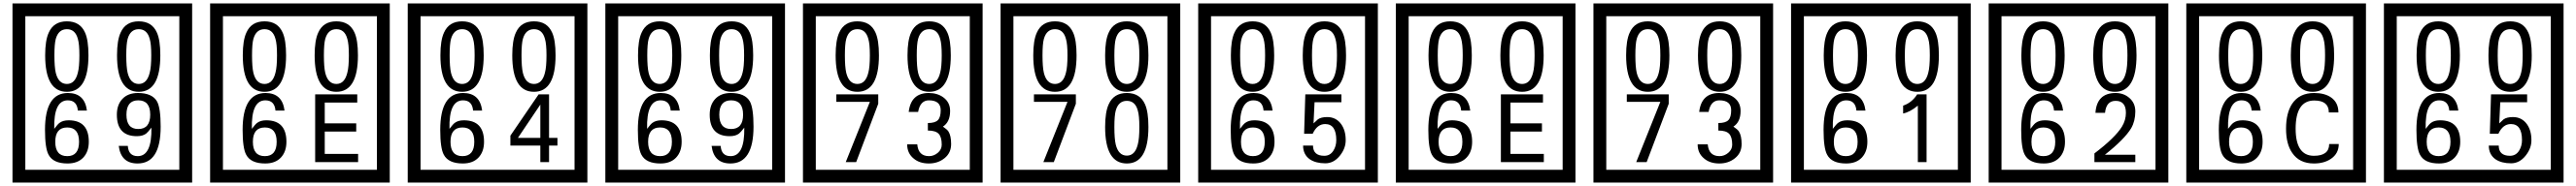

<svg xmlns="http://www.w3.org/2000/svg" viewBox="-20 -980 15055 1090"><path d="M1103 90H53V-960H1103ZM1028 15V-885H128V15ZM497 -656Q497 -442 371 -442Q244 -442 244 -656Q244 -744 265 -789Q294 -855 371 -855Q448 -855 477 -789Q497 -745 497 -656ZM444 -656Q444 -723 435 -752Q420 -809 371 -809Q322 -809 306 -752Q298 -723 298 -656Q298 -587 306 -553Q322 -488 371 -488Q419 -488 435 -554Q444 -587 444 -656ZM917 -656Q917 -442 791 -442Q664 -442 664 -656Q664 -744 685 -789Q714 -855 791 -855Q868 -855 897 -789Q917 -745 917 -656ZM864 -656Q864 -723 855 -752Q840 -809 791 -809Q742 -809 726 -752Q718 -723 718 -656Q718 -587 726 -553Q742 -488 791 -488Q839 -488 855 -554Q864 -587 864 -656ZM499 -149Q499 -91 466.5 -56.5Q434 -22 375 -22Q291 -22 264 -73Q243 -111 243 -219Q243 -435 377 -435Q475 -435 488 -332H435Q430 -392 376 -392Q293 -392 297 -225Q318 -253 328 -260Q348 -275 381 -275Q499 -275 499 -149ZM442 -149Q442 -233 373 -233Q303 -233 303 -149Q303 -65 373 -65Q442 -65 442 -149ZM919 -238Q919 -22 784 -22Q687 -22 674 -125H727Q731 -65 785 -65Q868 -65 865 -232Q844 -205 834 -197Q814 -182 780 -182Q663 -182 663 -308Q663 -366 695.5 -400.5Q728 -435 786 -435Q870 -435 898 -385Q919 -346 919 -238ZM858 -308Q858 -392 788 -392Q719 -392 719 -308Q719 -224 788 -224Q858 -224 858 -308Z M2258 90H1208V-960H2258ZM2183 15V-885H1283V15ZM1652 -656Q1652 -442 1526 -442Q1399 -442 1399 -656Q1399 -744 1420 -789Q1449 -855 1526 -855Q1603 -855 1632 -789Q1652 -745 1652 -656ZM1599 -656Q1599 -723 1590 -752Q1575 -809 1526 -809Q1477 -809 1461 -752Q1453 -723 1453 -656Q1453 -587 1461 -553Q1477 -488 1526 -488Q1574 -488 1590 -554Q1599 -587 1599 -656ZM2072 -656Q2072 -442 1946 -442Q1819 -442 1819 -656Q1819 -744 1840 -789Q1869 -855 1946 -855Q2023 -855 2052 -789Q2072 -745 2072 -656ZM2019 -656Q2019 -723 2010 -752Q1995 -809 1946 -809Q1897 -809 1881 -752Q1873 -723 1873 -656Q1873 -587 1881 -553Q1897 -488 1946 -488Q1994 -488 2010 -554Q2019 -587 2019 -656ZM1654 -149Q1654 -91 1621.5 -56.5Q1589 -22 1530 -22Q1446 -22 1419 -73Q1398 -111 1398 -219Q1398 -435 1532 -435Q1630 -435 1643 -332H1590Q1585 -392 1531 -392Q1448 -392 1452 -225Q1473 -253 1483 -260Q1503 -275 1536 -275Q1654 -275 1654 -149ZM1597 -149Q1597 -233 1528 -233Q1458 -233 1458 -149Q1458 -65 1528 -65Q1597 -65 1597 -149ZM2073 -30H1822V-427H2068V-379H1878V-257H2062V-209H1878V-78H2073Z M3413 90H2363V-960H3413ZM3338 15V-885H2438V15ZM2807 -656Q2807 -442 2681 -442Q2554 -442 2554 -656Q2554 -744 2575 -789Q2604 -855 2681 -855Q2758 -855 2787 -789Q2807 -745 2807 -656ZM2754 -656Q2754 -723 2745 -752Q2730 -809 2681 -809Q2632 -809 2616 -752Q2608 -723 2608 -656Q2608 -587 2616 -553Q2632 -488 2681 -488Q2729 -488 2745 -554Q2754 -587 2754 -656ZM3227 -656Q3227 -442 3101 -442Q2974 -442 2974 -656Q2974 -744 2995 -789Q3024 -855 3101 -855Q3178 -855 3207 -789Q3227 -745 3227 -656ZM3174 -656Q3174 -723 3165 -752Q3150 -809 3101 -809Q3052 -809 3036 -752Q3028 -723 3028 -656Q3028 -587 3036 -553Q3052 -488 3101 -488Q3149 -488 3165 -554Q3174 -587 3174 -656ZM2809 -149Q2809 -91 2776.5 -56.5Q2744 -22 2685 -22Q2601 -22 2574 -73Q2553 -111 2553 -219Q2553 -435 2687 -435Q2785 -435 2798 -332H2745Q2740 -392 2686 -392Q2603 -392 2607 -225Q2628 -253 2638 -260Q2658 -275 2691 -275Q2809 -275 2809 -149ZM2752 -149Q2752 -233 2683 -233Q2613 -233 2613 -149Q2613 -65 2683 -65Q2752 -65 2752 -149ZM3238 -127H3189V-30H3138V-127H2963V-185L3128 -427H3189V-172H3238ZM3138 -172V-367L3007 -172Z M4568 90H3518V-960H4568ZM4493 15V-885H3593V15ZM3962 -656Q3962 -442 3836 -442Q3709 -442 3709 -656Q3709 -744 3730 -789Q3759 -855 3836 -855Q3913 -855 3942 -789Q3962 -745 3962 -656ZM3909 -656Q3909 -723 3900 -752Q3885 -809 3836 -809Q3787 -809 3771 -752Q3763 -723 3763 -656Q3763 -587 3771 -553Q3787 -488 3836 -488Q3884 -488 3900 -554Q3909 -587 3909 -656ZM4382 -656Q4382 -442 4256 -442Q4129 -442 4129 -656Q4129 -744 4150 -789Q4179 -855 4256 -855Q4333 -855 4362 -789Q4382 -745 4382 -656ZM4329 -656Q4329 -723 4320 -752Q4305 -809 4256 -809Q4207 -809 4191 -752Q4183 -723 4183 -656Q4183 -587 4191 -553Q4207 -488 4256 -488Q4304 -488 4320 -554Q4329 -587 4329 -656ZM3964 -149Q3964 -91 3931.5 -56.5Q3899 -22 3840 -22Q3756 -22 3729 -73Q3708 -111 3708 -219Q3708 -435 3842 -435Q3940 -435 3953 -332H3900Q3895 -392 3841 -392Q3758 -392 3762 -225Q3783 -253 3793 -260Q3813 -275 3846 -275Q3964 -275 3964 -149ZM3907 -149Q3907 -233 3838 -233Q3768 -233 3768 -149Q3768 -65 3838 -65Q3907 -65 3907 -149ZM4384 -238Q4384 -22 4249 -22Q4152 -22 4139 -125H4192Q4196 -65 4250 -65Q4333 -65 4330 -232Q4309 -205 4299 -197Q4279 -182 4245 -182Q4128 -182 4128 -308Q4128 -366 4160.5 -400.5Q4193 -435 4251 -435Q4335 -435 4363 -385Q4384 -346 4384 -238ZM4323 -308Q4323 -392 4253 -392Q4184 -392 4184 -308Q4184 -224 4253 -224Q4323 -224 4323 -308Z M5723 90H4673V-960H5723ZM5648 15V-885H4748V15ZM5117 -656Q5117 -442 4991 -442Q4864 -442 4864 -656Q4864 -744 4885 -789Q4914 -855 4991 -855Q5068 -855 5097 -789Q5117 -745 5117 -656ZM5064 -656Q5064 -723 5055 -752Q5040 -809 4991 -809Q4942 -809 4926 -752Q4918 -723 4918 -656Q4918 -587 4926 -553Q4942 -488 4991 -488Q5039 -488 5055 -554Q5064 -587 5064 -656ZM5537 -656Q5537 -442 5411 -442Q5284 -442 5284 -656Q5284 -744 5305 -789Q5334 -855 5411 -855Q5488 -855 5517 -789Q5537 -745 5537 -656ZM5484 -656Q5484 -723 5475 -752Q5460 -809 5411 -809Q5362 -809 5346 -752Q5338 -723 5338 -656Q5338 -587 5346 -553Q5362 -488 5411 -488Q5459 -488 5475 -554Q5484 -587 5484 -656ZM5113 -372 4984 -30H4923L5064 -383H4868V-427H5113ZM5539 -136Q5539 -84 5500.5 -53Q5462 -22 5409 -22Q5354 -22 5320 -51Q5282 -82 5282 -134H5341Q5347 -65 5410 -65Q5438 -65 5461 -84.5Q5484 -104 5484 -132Q5484 -177 5466 -196Q5448 -215 5403 -215V-259Q5445 -259 5461.5 -276Q5478 -293 5478 -334Q5478 -392 5409 -392Q5358 -392 5346 -324H5291Q5304 -435 5408 -435Q5459 -435 5494 -409Q5533 -380 5533 -330Q5533 -265 5491 -238Q5515 -222 5523 -210Q5539 -185 5539 -136Z M6878 90H5828V-960H6878ZM6803 15V-885H5903V15ZM6272 -656Q6272 -442 6146 -442Q6019 -442 6019 -656Q6019 -744 6040 -789Q6069 -855 6146 -855Q6223 -855 6252 -789Q6272 -745 6272 -656ZM6219 -656Q6219 -723 6210 -752Q6195 -809 6146 -809Q6097 -809 6081 -752Q6073 -723 6073 -656Q6073 -587 6081 -553Q6097 -488 6146 -488Q6194 -488 6210 -554Q6219 -587 6219 -656ZM6692 -656Q6692 -442 6566 -442Q6439 -442 6439 -656Q6439 -744 6460 -789Q6489 -855 6566 -855Q6643 -855 6672 -789Q6692 -745 6692 -656ZM6639 -656Q6639 -723 6630 -752Q6615 -809 6566 -809Q6517 -809 6501 -752Q6493 -723 6493 -656Q6493 -587 6501 -553Q6517 -488 6566 -488Q6614 -488 6630 -554Q6639 -587 6639 -656ZM6268 -372 6139 -30H6078L6219 -383H6023V-427H6268ZM6692 -236Q6692 -22 6566 -22Q6439 -22 6439 -236Q6439 -324 6460 -369Q6489 -435 6566 -435Q6643 -435 6672 -369Q6692 -325 6692 -236ZM6639 -236Q6639 -303 6630 -332Q6615 -389 6566 -389Q6517 -389 6501 -332Q6493 -303 6493 -236Q6493 -167 6501 -133Q6517 -68 6566 -68Q6614 -68 6630 -134Q6639 -167 6639 -236Z M8033 90H6983V-960H8033ZM7958 15V-885H7058V15ZM7427 -656Q7427 -442 7301 -442Q7174 -442 7174 -656Q7174 -744 7195 -789Q7224 -855 7301 -855Q7378 -855 7407 -789Q7427 -745 7427 -656ZM7374 -656Q7374 -723 7365 -752Q7350 -809 7301 -809Q7252 -809 7236 -752Q7228 -723 7228 -656Q7228 -587 7236 -553Q7252 -488 7301 -488Q7349 -488 7365 -554Q7374 -587 7374 -656ZM7847 -656Q7847 -442 7721 -442Q7594 -442 7594 -656Q7594 -744 7615 -789Q7644 -855 7721 -855Q7798 -855 7827 -789Q7847 -745 7847 -656ZM7794 -656Q7794 -723 7785 -752Q7770 -809 7721 -809Q7672 -809 7656 -752Q7648 -723 7648 -656Q7648 -587 7656 -553Q7672 -488 7721 -488Q7769 -488 7785 -554Q7794 -587 7794 -656ZM7429 -149Q7429 -91 7396.5 -56.5Q7364 -22 7305 -22Q7221 -22 7194 -73Q7173 -111 7173 -219Q7173 -435 7307 -435Q7405 -435 7418 -332H7365Q7360 -392 7306 -392Q7223 -392 7227 -225Q7248 -253 7258 -260Q7278 -275 7311 -275Q7429 -275 7429 -149ZM7372 -149Q7372 -233 7303 -233Q7233 -233 7233 -149Q7233 -65 7303 -65Q7372 -65 7372 -149ZM7845 -160Q7846 -111 7810.5 -67Q7775 -23 7726 -23Q7671 -23 7636 -46Q7596 -74 7596 -127H7654Q7654 -67 7720 -67Q7754 -67 7773 -97Q7790 -124 7790 -159Q7790 -253 7725 -253Q7678 -253 7652 -196H7602L7609 -427H7820V-381H7663L7657 -257Q7670 -269 7683 -281Q7702 -294 7737 -294Q7789 -294 7819 -252Q7845 -215 7845 -160Z M9188 90H8138V-960H9188ZM9113 15V-885H8213V15ZM8582 -656Q8582 -442 8456 -442Q8329 -442 8329 -656Q8329 -744 8350 -789Q8379 -855 8456 -855Q8533 -855 8562 -789Q8582 -745 8582 -656ZM8529 -656Q8529 -723 8520 -752Q8505 -809 8456 -809Q8407 -809 8391 -752Q8383 -723 8383 -656Q8383 -587 8391 -553Q8407 -488 8456 -488Q8504 -488 8520 -554Q8529 -587 8529 -656ZM9002 -656Q9002 -442 8876 -442Q8749 -442 8749 -656Q8749 -744 8770 -789Q8799 -855 8876 -855Q8953 -855 8982 -789Q9002 -745 9002 -656ZM8949 -656Q8949 -723 8940 -752Q8925 -809 8876 -809Q8827 -809 8811 -752Q8803 -723 8803 -656Q8803 -587 8811 -553Q8827 -488 8876 -488Q8924 -488 8940 -554Q8949 -587 8949 -656ZM8584 -149Q8584 -91 8551.5 -56.5Q8519 -22 8460 -22Q8376 -22 8349 -73Q8328 -111 8328 -219Q8328 -435 8462 -435Q8560 -435 8573 -332H8520Q8515 -392 8461 -392Q8378 -392 8382 -225Q8403 -253 8413 -260Q8433 -275 8466 -275Q8584 -275 8584 -149ZM8527 -149Q8527 -233 8458 -233Q8388 -233 8388 -149Q8388 -65 8458 -65Q8527 -65 8527 -149ZM9003 -30H8752V-427H8998V-379H8808V-257H8992V-209H8808V-78H9003Z M10343 90H9293V-960H10343ZM10268 15V-885H9368V15ZM9737 -656Q9737 -442 9611 -442Q9484 -442 9484 -656Q9484 -744 9505 -789Q9534 -855 9611 -855Q9688 -855 9717 -789Q9737 -745 9737 -656ZM9684 -656Q9684 -723 9675 -752Q9660 -809 9611 -809Q9562 -809 9546 -752Q9538 -723 9538 -656Q9538 -587 9546 -553Q9562 -488 9611 -488Q9659 -488 9675 -554Q9684 -587 9684 -656ZM10157 -656Q10157 -442 10031 -442Q9904 -442 9904 -656Q9904 -744 9925 -789Q9954 -855 10031 -855Q10108 -855 10137 -789Q10157 -745 10157 -656ZM10104 -656Q10104 -723 10095 -752Q10080 -809 10031 -809Q9982 -809 9966 -752Q9958 -723 9958 -656Q9958 -587 9966 -553Q9982 -488 10031 -488Q10079 -488 10095 -554Q10104 -587 10104 -656ZM9733 -372 9604 -30H9543L9684 -383H9488V-427H9733ZM10159 -136Q10159 -84 10120.5 -53Q10082 -22 10029 -22Q9974 -22 9940 -51Q9902 -82 9902 -134H9961Q9967 -65 10030 -65Q10058 -65 10081 -84.5Q10104 -104 10104 -132Q10104 -177 10086 -196Q10068 -215 10023 -215V-259Q10065 -259 10081.5 -276Q10098 -293 10098 -334Q10098 -392 10029 -392Q9978 -392 9966 -324H9911Q9924 -435 10028 -435Q10079 -435 10114 -409Q10153 -380 10153 -330Q10153 -265 10111 -238Q10135 -222 10143 -210Q10159 -185 10159 -136Z M11498 90H10448V-960H11498ZM11423 15V-885H10523V15ZM10892 -656Q10892 -442 10766 -442Q10639 -442 10639 -656Q10639 -744 10660 -789Q10689 -855 10766 -855Q10843 -855 10872 -789Q10892 -745 10892 -656ZM10839 -656Q10839 -723 10830 -752Q10815 -809 10766 -809Q10717 -809 10701 -752Q10693 -723 10693 -656Q10693 -587 10701 -553Q10717 -488 10766 -488Q10814 -488 10830 -554Q10839 -587 10839 -656ZM11312 -656Q11312 -442 11186 -442Q11059 -442 11059 -656Q11059 -744 11080 -789Q11109 -855 11186 -855Q11263 -855 11292 -789Q11312 -745 11312 -656ZM11259 -656Q11259 -723 11250 -752Q11235 -809 11186 -809Q11137 -809 11121 -752Q11113 -723 11113 -656Q11113 -587 11121 -553Q11137 -488 11186 -488Q11234 -488 11250 -554Q11259 -587 11259 -656ZM10894 -149Q10894 -91 10861.5 -56.5Q10829 -22 10770 -22Q10686 -22 10659 -73Q10638 -111 10638 -219Q10638 -435 10772 -435Q10870 -435 10883 -332H10830Q10825 -392 10771 -392Q10688 -392 10692 -225Q10713 -253 10723 -260Q10743 -275 10776 -275Q10894 -275 10894 -149ZM10837 -149Q10837 -233 10768 -233Q10698 -233 10698 -149Q10698 -65 10768 -65Q10837 -65 10837 -149ZM11240 -30H11189V-361Q11143 -323 11103 -315V-361Q11154 -378 11185 -427H11240Z M12653 90H11603V-960H12653ZM12578 15V-885H11678V15ZM12047 -656Q12047 -442 11921 -442Q11794 -442 11794 -656Q11794 -744 11815 -789Q11844 -855 11921 -855Q11998 -855 12027 -789Q12047 -745 12047 -656ZM11994 -656Q11994 -723 11985 -752Q11970 -809 11921 -809Q11872 -809 11856 -752Q11848 -723 11848 -656Q11848 -587 11856 -553Q11872 -488 11921 -488Q11969 -488 11985 -554Q11994 -587 11994 -656ZM12467 -656Q12467 -442 12341 -442Q12214 -442 12214 -656Q12214 -744 12235 -789Q12264 -855 12341 -855Q12418 -855 12447 -789Q12467 -745 12467 -656ZM12414 -656Q12414 -723 12405 -752Q12390 -809 12341 -809Q12292 -809 12276 -752Q12268 -723 12268 -656Q12268 -587 12276 -553Q12292 -488 12341 -488Q12389 -488 12405 -554Q12414 -587 12414 -656ZM12049 -149Q12049 -91 12016.5 -56.5Q11984 -22 11925 -22Q11841 -22 11814 -73Q11793 -111 11793 -219Q11793 -435 11927 -435Q12025 -435 12038 -332H11985Q11980 -392 11926 -392Q11843 -392 11847 -225Q11868 -253 11878 -260Q11898 -275 11931 -275Q12049 -275 12049 -149ZM11992 -149Q11992 -233 11923 -233Q11853 -233 11853 -149Q11853 -65 11923 -65Q11992 -65 11992 -149ZM12460 -30H12221V-81Q12342 -173 12382 -238Q12405 -276 12405 -319Q12405 -389 12345 -389Q12290 -389 12283 -319H12227Q12235 -435 12345 -435Q12393 -435 12426.5 -405Q12460 -375 12460 -327Q12460 -271 12436 -229Q12398 -165 12282 -73H12460Z M13808 90H12758V-960H13808ZM13733 15V-885H12833V15ZM13202 -656Q13202 -442 13076 -442Q12949 -442 12949 -656Q12949 -744 12970 -789Q12999 -855 13076 -855Q13153 -855 13182 -789Q13202 -745 13202 -656ZM13149 -656Q13149 -723 13140 -752Q13125 -809 13076 -809Q13027 -809 13011 -752Q13003 -723 13003 -656Q13003 -587 13011 -553Q13027 -488 13076 -488Q13124 -488 13140 -554Q13149 -587 13149 -656ZM13622 -656Q13622 -442 13496 -442Q13369 -442 13369 -656Q13369 -744 13390 -789Q13419 -855 13496 -855Q13573 -855 13602 -789Q13622 -745 13622 -656ZM13569 -656Q13569 -723 13560 -752Q13545 -809 13496 -809Q13447 -809 13431 -752Q13423 -723 13423 -656Q13423 -587 13431 -553Q13447 -488 13496 -488Q13544 -488 13560 -554Q13569 -587 13569 -656ZM13204 -149Q13204 -91 13171.5 -56.5Q13139 -22 13080 -22Q12996 -22 12969 -73Q12948 -111 12948 -219Q12948 -435 13082 -435Q13180 -435 13193 -332H13140Q13135 -392 13081 -392Q12998 -392 13002 -225Q13023 -253 13033 -260Q13053 -275 13086 -275Q13204 -275 13204 -149ZM13147 -149Q13147 -233 13078 -233Q13008 -233 13008 -149Q13008 -65 13078 -65Q13147 -65 13147 -149ZM13649 -136Q13649 -80 13603 -49Q13563 -22 13504 -22Q13419 -22 13377 -84Q13341 -136 13341 -226Q13341 -317 13376 -371Q13418 -435 13505 -435Q13567 -435 13604 -409Q13647 -379 13647 -321H13591Q13591 -391 13506 -391Q13397 -391 13397 -226Q13397 -67 13504 -67Q13593 -67 13593 -136Z M14963 90H13913V-960H14963ZM14888 15V-885H13988V15ZM14357 -656Q14357 -442 14231 -442Q14104 -442 14104 -656Q14104 -744 14125 -789Q14154 -855 14231 -855Q14308 -855 14337 -789Q14357 -745 14357 -656ZM14304 -656Q14304 -723 14295 -752Q14280 -809 14231 -809Q14182 -809 14166 -752Q14158 -723 14158 -656Q14158 -587 14166 -553Q14182 -488 14231 -488Q14279 -488 14295 -554Q14304 -587 14304 -656ZM14777 -656Q14777 -442 14651 -442Q14524 -442 14524 -656Q14524 -744 14545 -789Q14574 -855 14651 -855Q14728 -855 14757 -789Q14777 -745 14777 -656ZM14724 -656Q14724 -723 14715 -752Q14700 -809 14651 -809Q14602 -809 14586 -752Q14578 -723 14578 -656Q14578 -587 14586 -553Q14602 -488 14651 -488Q14699 -488 14715 -554Q14724 -587 14724 -656ZM14359 -149Q14359 -91 14326.5 -56.5Q14294 -22 14235 -22Q14151 -22 14124 -73Q14103 -111 14103 -219Q14103 -435 14237 -435Q14335 -435 14348 -332H14295Q14290 -392 14236 -392Q14153 -392 14157 -225Q14178 -253 14188 -260Q14208 -275 14241 -275Q14359 -275 14359 -149ZM14302 -149Q14302 -233 14233 -233Q14163 -233 14163 -149Q14163 -65 14233 -65Q14302 -65 14302 -149ZM14775 -160Q14776 -111 14740.5 -67Q14705 -23 14656 -23Q14601 -23 14566 -46Q14526 -74 14526 -127H14584Q14584 -67 14650 -67Q14684 -67 14703 -97Q14720 -124 14720 -159Q14720 -253 14655 -253Q14608 -253 14582 -196H14532L14539 -427H14750V-381H14593L14587 -257Q14600 -269 14613 -281Q14632 -294 14667 -294Q14719 -294 14749 -252Q14775 -215 14775 -160Z"/></svg>

Font: Unicode BMP Fallback SIL
Style: Regular
Weight: 400
Foundry: NRSI, SIL International
Version: Version 5.1 Based on Unicode 5.1